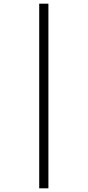

<svg xmlns="http://www.w3.org/2000/svg" viewBox="-20 -782 477 1043"><path d="M193 -762V241H243V-762Z"/></svg>

Font: Noto Sans Thai Looped Condensed Light
Style: Regular
Weight: 300
Width: 3
Designer: Sasikarn Vongin, Ben Mitchell
Foundry: The Fontpad Ltd
Version: Version 1.001